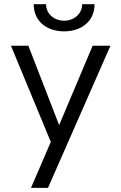

<svg xmlns="http://www.w3.org/2000/svg" viewBox="-20 -912 589 932"><path d="M291 -759.8C374 -759.8 439 -807.6 439 -891.6H378.9C378.9 -844.2 338.4 -811.5 291 -811.5C243.2 -811.5 203.6 -844.7 203.6 -891.6H143.6C143.6 -806.2 210 -759.8 291 -759.8ZM130.4 0H212.9L516.1 -689.9H429.7L267.1 -304.7L117.7 -689.9H33.2L226.6 -223.1Z"/></svg>

Font: HK Grotesk
Style: Regular
Weight: 400
Designer: Alfredo Marco Pradil and Stefan Peev
Foundry: Hanken Design Co.
Version: Version 1.045;PS 001.045;hotconv 1.0.88;makeotf.lib2.5.64775